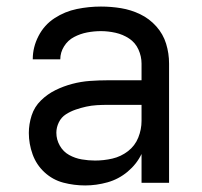

<svg xmlns="http://www.w3.org/2000/svg" viewBox="-20 -558 616 586"><path d="M240 8Q274 8 308 -1.5Q342 -11 369.5 -34Q397 -57 412 -88V0H496V-364Q496 -395 487 -424.5Q478 -454 457 -477.5Q436 -501 408 -514.5Q380 -528 349.5 -533Q319 -538 288 -538Q251 -538 214.5 -530.5Q178 -523 146.5 -502.5Q115 -482 97.5 -448Q80 -414 80 -378V-377H164Q164 -398 175.5 -416.5Q187 -435 206 -445Q225 -455 246 -459Q267 -463 288 -463Q310 -463 332.5 -458Q355 -453 374 -440.5Q393 -428 402.5 -407Q412 -386 412 -364V-313H309Q282 -313 254.5 -311Q227 -309 200.5 -302Q174 -295 149.5 -283Q125 -271 105 -251.5Q85 -232 76.5 -205.5Q68 -179 68 -152Q68 -119 79.5 -87Q91 -55 116 -32Q141 -9 173.5 -0.5Q206 8 240 8ZM270 -68Q250 -68 229.5 -71.5Q209 -75 191 -85Q173 -95 162.5 -113.5Q152 -132 152 -153Q152 -169 159.5 -184.5Q167 -200 181 -209Q195 -218 211 -223.5Q227 -229 243 -232.5Q259 -236 275.5 -237Q292 -238 309 -238H412V-189Q412 -163 402 -138Q392 -113 370.5 -96.5Q349 -80 323 -74Q297 -68 270 -68Z"/></svg>

Font: Iosevka SS01 Extended
Style: Regular
Weight: 400
Width: 7
Monospace: yes
Designer: Belleve Invis
Foundry: Belleve Invis
Version: Version 3.4.7; ttfautohint (v1.8.3)